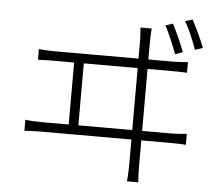

<svg xmlns="http://www.w3.org/2000/svg" viewBox="-56 -879 1113 969"><g transform="rotate(5 500.0 -394.0)"><path d="M846 -647C831 -688 802 -751 784 -786L747 -774C766 -738 793 -675 808 -633ZM353 -233V-547H626V-233ZM676 -233V-547H799C817 -547 851 -547 876 -545V-599C851 -597 827 -595 799 -595H676V-686C676 -697 677 -724 679 -752H622C625 -725 626 -700 626 -686V-595H203C177 -595 149 -596 121 -599V-545C150 -546 177 -547 203 -547H304V-233H166C140 -233 113 -234 84 -238V-182C114 -184 140 -185 166 -185H626V-66C626 -56 626 -19 622 27H679C676 -18 676 -57 676 -68V-185H825C843 -185 876 -185 902 -182V-238C877 -235 852 -233 825 -233ZM844 -804C865 -768 890 -709 906 -664L945 -677C929 -719 900 -780 881 -815Z"/></g></svg>

Font: Noto Sans CJK JP Light
Style: Regular
Weight: 300
Designer: Ryoko NISHIZUKA (kana & ideographs); Paul D. Hunt (Latin, Greek & Cyrillic); Wenlong ZHANG (bopomofo); Sandoll Communica
Foundry: Adobe Systems Incorporated
Version: Version 1.004;PS 1.004;hotconv 1.0.82;makeotf.lib2.5.63406